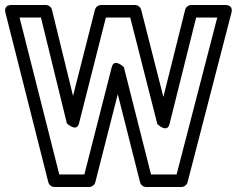

<svg xmlns="http://www.w3.org/2000/svg" viewBox="-25 -721 944 766"><path d="M679.6 -25H577.5L469.2 -453.1C469.2 -453.1 430.5 -491.2 420.8 -453.2L311.6 -25H211.5L53.1 -651H138.4L241.7 -229.1C241.7 -229.1 280.6 -191.1 290.2 -228.8L397.4 -651H494.6L602.8 -225.8C602.8 -225.8 641.8 -188 651.3 -225.9L757.5 -651H841.7ZM699 25C708.9 25 720.2 17.7 723.2 6.3L898.2 -669.7C906.5 -701.7 877.3 -701 874 -701H738C727.8 -701 716.6 -693.6 713.7 -682.1L626.8 -334.2L538.2 -682.2C535.8 -691.9 525.9 -701 514 -701H378C368 -701 356.7 -693.6 353.8 -682.2L266.4 -338.3L182.3 -681.9C179.8 -692 169.8 -701 158 -701H21C-11.8 -701 -4.1 -673.2 -3.2 -669.9L167.8 6.1C170.2 15.9 180.1 25 192 25H331C341 25 352.3 17.7 355.2 6.2L444.9 -345.4L533.8 6.1C536.2 15.9 546.1 25 558 25Z"/></svg>

Font: Fog Sans
Style: Outline
Weight: 700
Foundry: Intel Corporation
Version: Version 1.00